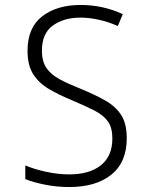

<svg xmlns="http://www.w3.org/2000/svg" viewBox="-20 -744 603 774"><path d="M259 10Q209 10 161.5 0.5Q114 -9 82 -22V-77Q118 -62 166 -51.5Q214 -41 259 -41Q341 -41 387 -78Q433 -115 433 -186Q433 -229 415 -254.5Q397 -280 359.5 -299Q322 -318 265 -342Q217 -362 177.5 -385Q138 -408 114.5 -444Q91 -480 91 -539Q91 -633 150.5 -678.5Q210 -724 305 -724Q395 -724 475 -687L455 -639Q417 -656 378 -664.5Q339 -673 305 -673Q237 -673 193 -641Q149 -609 149 -540Q149 -496 167.5 -469.5Q186 -443 220.5 -424.5Q255 -406 303 -387Q359 -364 401.5 -340.5Q444 -317 467.5 -282Q491 -247 491 -187Q491 -90 429 -40Q367 10 259 10Z"/></svg>

Font: Noto Sans Mono SemiCondensed Light
Style: Regular
Weight: 300
Width: 4
Designer: Monotype Design Team
Foundry: Monotype Imaging Inc.
Version: Version 2.014; ttfautohint (v1.8.4.7-5d5b)